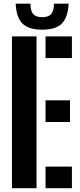

<svg xmlns="http://www.w3.org/2000/svg" viewBox="-20 -992 422 1012"><path d="M43 0V-800H172.5V0ZM220 0V-114H359V0ZM220 -349V-463H349V-349ZM220 -686V-800H359V-686ZM202.5 -835.5Q131.5 -835.5 99 -867.2Q66.5 -899 62.5 -972.5H140.5Q140.5 -934.5 154.8 -918Q169 -901.5 202.5 -901.5Q235.5 -901.5 249.8 -918Q264 -934.5 264.5 -972.5H342Q337.5 -899 305.2 -867.2Q273 -835.5 202.5 -835.5Z"/></svg>

Font: Big Shoulders Stencil Display Thin ExtraBold
Style: Regular
Weight: 800
Version: Version 2.001